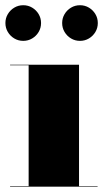

<svg xmlns="http://www.w3.org/2000/svg" viewBox="-23 -704 388 724"><path d="M211.4 -617.1Q211.4 -635.6 220.5 -650.8Q229.6 -666.1 244.9 -675.2Q260.1 -684.3 278.6 -684.3Q297.1 -684.3 312.3 -675.2Q327.6 -666.1 336.7 -650.8Q345.8 -635.6 345.8 -617.1Q345.8 -598.6 336.7 -583.4Q327.6 -568.1 312.3 -559Q297.1 -549.9 278.6 -549.9Q260.1 -549.9 244.9 -559Q229.6 -568.1 220.5 -583.4Q211.4 -598.6 211.4 -617.1ZM-2.6 -617.1Q-2.6 -635.6 6.5 -650.8Q15.6 -666.1 30.9 -675.2Q46.1 -684.3 64.6 -684.3Q83.1 -684.3 98.3 -675.2Q113.6 -666.1 122.7 -650.8Q131.8 -635.6 131.8 -617.1Q131.8 -598.6 122.7 -583.4Q113.6 -568.1 98.3 -559Q83.1 -549.9 64.6 -549.9Q46.1 -549.9 30.9 -559Q15.6 -568.1 6.5 -583.4Q-2.6 -598.6 -2.6 -617.1ZM15 -2H85V-458H15V-460H275V-2H345V0H15Z"/></svg>

Font: Bodoni* 96pt Fatface
Style: Regular
Weight: 900
Version: Version 2.3